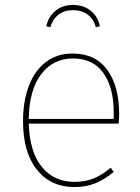

<svg xmlns="http://www.w3.org/2000/svg" viewBox="-20 -745 566 775"><path d="M459 -246H96Q100 -130 149.5 -70.5Q199 -11 280 -11Q324 -11 357.5 -24.5Q391 -38 427 -68L439 -51Q403 -21 365.5 -5.5Q328 10 280 10Q185 10 129 -60Q73 -130 73 -255Q73 -339 97.5 -401Q122 -463 167 -496Q212 -529 272 -529Q365 -529 413 -463Q461 -397 461 -284Q461 -268 459 -246ZM439 -292Q439 -391 397.5 -450Q356 -509 274 -509Q196 -509 147 -446.5Q98 -384 96 -265H439ZM383 -639 367 -635Q358 -668 334 -686Q310 -704 275 -704Q240 -704 216.5 -686Q193 -668 183 -635L167 -639Q175 -677 203.5 -701Q232 -725 275 -725Q318 -725 347 -701Q376 -677 383 -639Z"/></svg>

Font: Fira Sans Thin
Style: Regular
Weight: 100
Designer: bBox Type GmbH & Carrois Corporate GbR & Edenspiekermann AG
Foundry: bBox Type GmbH & Carrois Corporate GbR & Edenspiekermann AG
Version: Version 4.301